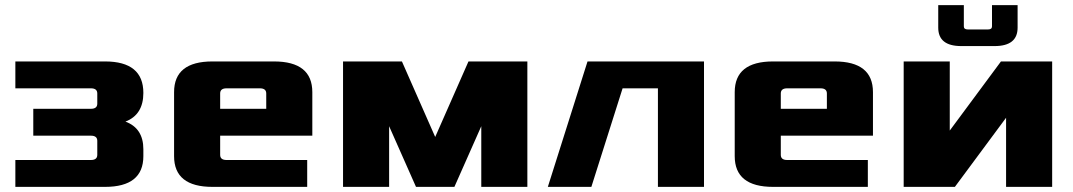

<svg xmlns="http://www.w3.org/2000/svg" viewBox="-20 -730 4190 750"><path d="M40 0V-105H335Q360 -105 360 -125V-180Q360 -200 335 -200H110V-305H335Q360 -305 360 -325V-365Q360 -385 335 -385H40V-490H390Q540 -490 540 -367Q540 -282 470 -255Q540 -229 540 -147V-120Q540 0 390 0Z M660 -120V-370Q660 -490 810 -490H1050Q1200 -490 1200 -370V-200H840V-125Q840 -105 865 -105H1180V0H810Q660 0 660 -120ZM840 -305H1020V-365Q1020 -385 995 -385H865Q840 -385 840 -365Z M1320 0V-490H1550L1680 -195L1810 -490H2040V0H1860V-237L1755 0H1605L1500 -237V0Z M2120 0 2275 -490H2730V0H2550V-385H2412L2290 0Z M2850 -120V-370Q2850 -490 3000 -490H3240Q3390 -490 3390 -370V-200H3030V-125Q3030 -105 3055 -105H3370V0H3000Q2850 0 2850 -120ZM3030 -305H3210V-365Q3210 -385 3185 -385H3055Q3030 -385 3030 -365Z M3510 0V-490H3690V-220L3890 -490H4090V0H3910V-270L3710 0ZM3645 -622V-710H3745V-627Q3745 -615 3760 -615H3840Q3855 -615 3855 -627V-710H3955V-622Q3955 -550 3865 -550H3735Q3645 -550 3645 -622Z"/></svg>

Font: Xolonium
Style: Bold
Weight: 700
Designer: Severin Meyer
Version: Version 4.2